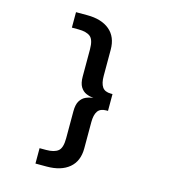

<svg xmlns="http://www.w3.org/2000/svg" viewBox="-145 -934 1147 1279"><g transform="rotate(15 428.5 -294.0)"><path d="M296.5 227.5H219V121.5H264Q319.5 121.5 346.2 100.2Q373 79 373 12.5V-174Q373 -221 388.5 -246Q404 -271 428 -281.5Q452 -292 478.5 -294.5Q452 -297 428 -307.2Q404 -317.5 388.5 -342.8Q373 -368 373 -414.5V-601Q373 -667.5 346.2 -688.8Q319.5 -710 264 -710H219V-816.5H296.5Q395 -816.5 451 -769.8Q507 -723 507 -634.5V-454Q507 -403.5 524.5 -378Q542 -352.5 583.5 -352.5H595V-236.5H583.5Q542 -236.5 524.5 -211Q507 -185.5 507 -135V45.5Q507 134 451 180.8Q395 227.5 296.5 227.5Z"/></g></svg>

Font: Trispace SemiExpanded SemiBold
Style: Regular
Weight: 600
Width: 6
Designer: Tyler Finck
Foundry: Etcetera Type Company
Version: Version 1.210; ttfautohint (v1.8.3)